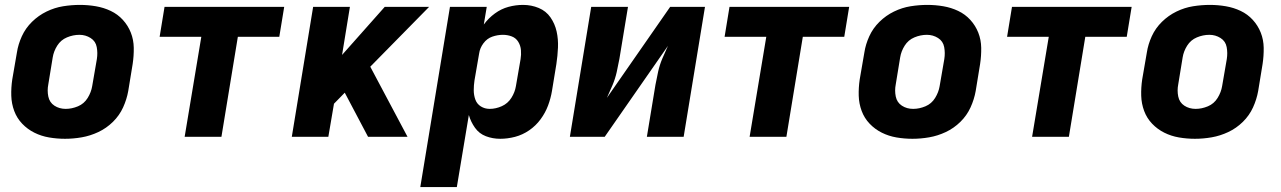

<svg xmlns="http://www.w3.org/2000/svg" viewBox="-20 -558 5224 783"><path d="M245 8Q279 8 313.5 2Q348 -4 381 -19.5Q414 -35 440.5 -61Q467 -87 482 -120Q497 -153 503 -187L521 -297Q526 -330 525.5 -363Q525 -396 513.5 -425Q502 -454 481 -477Q460 -500 431.5 -513.5Q403 -527 371 -532.5Q339 -538 306 -538Q272 -538 237.5 -532.5Q203 -527 170 -511Q137 -495 110.5 -469Q84 -443 69 -410Q54 -377 49 -344L30 -234Q25 -200 26 -167.5Q27 -135 38 -105.5Q49 -76 70.5 -53.5Q92 -31 120 -17Q148 -3 180 2.5Q212 8 245 8ZM248 -114Q222 -114 202 -127Q182 -140 177 -164.5Q172 -189 177 -214L195 -324Q199 -349 213.5 -372Q228 -395 253 -405.5Q278 -416 304 -416Q329 -416 349.5 -403Q370 -390 374.5 -366Q379 -342 375 -317L356 -207Q352 -182 337.5 -158.5Q323 -135 298 -124.5Q273 -114 248 -114Z M733 0H883L950 -408H1119L1139 -530H651L631 -408H801Z M1170 0H1319L1342 -135L1386 -180L1481 0H1642L1490 -286L1730 -530H1549L1375 -334L1407 -530H1257Z M1694 205H1843L1892 -89Q1900 -61 1917 -37Q1934 -13 1961.5 -2.5Q1989 8 2020 8Q2050 8 2080.5 0Q2111 -8 2138 -26.5Q2165 -45 2184.5 -71.5Q2204 -98 2215 -127.5Q2226 -157 2231 -187L2249 -297Q2254 -330 2255.5 -364Q2257 -398 2250 -429.5Q2243 -461 2225 -487Q2207 -513 2177 -525.5Q2147 -538 2113 -538Q2083 -538 2053.5 -530Q2024 -522 1998 -503Q1972 -484 1953 -458L1965 -530H1815ZM1977 -114Q1957 -114 1941 -124Q1925 -134 1918.5 -152Q1912 -170 1912 -190Q1912 -210 1915 -230L1934 -340Q1937 -362 1951.5 -381.5Q1966 -401 1987.5 -408.5Q2009 -416 2031 -416Q2050 -416 2067 -409.5Q2084 -403 2093.5 -387.5Q2103 -372 2104.5 -353.5Q2106 -335 2103 -317L2084 -207Q2080 -182 2065.5 -159Q2051 -136 2026.5 -125Q2002 -114 1977 -114Z M2304 0H2446L2704 -371Q2692 -345 2681 -319Q2670 -293 2664 -266Q2658 -239 2653 -212L2618 0H2768L2855 -530H2713L2455 -159Q2467 -185 2478 -211Q2489 -237 2495 -264Q2501 -291 2506 -318L2541 -530H2391Z M3037 0H3187L3254 -408H3423L3443 -530H2955L2935 -408H3105Z M3701 8Q3735 8 3769.5 2Q3804 -4 3837 -19.5Q3870 -35 3896.5 -61Q3923 -87 3938 -120Q3953 -153 3959 -187L3977 -297Q3982 -330 3981.5 -363Q3981 -396 3969.5 -425Q3958 -454 3937 -477Q3916 -500 3887.5 -513.5Q3859 -527 3827 -532.5Q3795 -538 3762 -538Q3728 -538 3693.5 -532.5Q3659 -527 3626 -511Q3593 -495 3566.5 -469Q3540 -443 3525 -410Q3510 -377 3505 -344L3486 -234Q3481 -200 3482 -167.5Q3483 -135 3494 -105.5Q3505 -76 3526.5 -53.5Q3548 -31 3576 -17Q3604 -3 3636 2.5Q3668 8 3701 8ZM3704 -114Q3678 -114 3658 -127Q3638 -140 3633 -164.5Q3628 -189 3633 -214L3651 -324Q3655 -349 3669.5 -372Q3684 -395 3709 -405.5Q3734 -416 3760 -416Q3785 -416 3805.5 -403Q3826 -390 3830.5 -366Q3835 -342 3831 -317L3812 -207Q3808 -182 3793.5 -158.5Q3779 -135 3754 -124.5Q3729 -114 3704 -114Z M4189 0H4339L4406 -408H4575L4595 -530H4107L4087 -408H4257Z M4853 8Q4887 8 4921.5 2Q4956 -4 4989 -19.5Q5022 -35 5048.5 -61Q5075 -87 5090 -120Q5105 -153 5111 -187L5129 -297Q5134 -330 5133.5 -363Q5133 -396 5121.5 -425Q5110 -454 5089 -477Q5068 -500 5039.5 -513.5Q5011 -527 4979 -532.5Q4947 -538 4914 -538Q4880 -538 4845.5 -532.5Q4811 -527 4778 -511Q4745 -495 4718.5 -469Q4692 -443 4677 -410Q4662 -377 4657 -344L4638 -234Q4633 -200 4634 -167.5Q4635 -135 4646 -105.5Q4657 -76 4678.5 -53.5Q4700 -31 4728 -17Q4756 -3 4788 2.5Q4820 8 4853 8ZM4856 -114Q4830 -114 4810 -127Q4790 -140 4785 -164.5Q4780 -189 4785 -214L4803 -324Q4807 -349 4821.5 -372Q4836 -395 4861 -405.5Q4886 -416 4912 -416Q4937 -416 4957.5 -403Q4978 -390 4982.5 -366Q4987 -342 4983 -317L4964 -207Q4960 -182 4945.5 -158.5Q4931 -135 4906 -124.5Q4881 -114 4856 -114Z"/></svg>

Font: Iosevka Sparkle Heavy Oblique
Style: Regular
Weight: 900
Italic angle: -9°
Designer: Belleve Invis
Foundry: Belleve Invis
Version: Version 4.5.0; ttfautohint (v1.8.3)